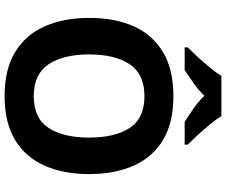

<svg xmlns="http://www.w3.org/2000/svg" viewBox="-94 -880 984 836"><g transform="rotate(90 398.0 -462.0)"><path d="M738 -358Q738 -247 701.5 -164.5Q665 -82 590 -36Q515 10 398 10Q282 10 206.5 -36Q131 -82 94.5 -165Q58 -248 58 -359Q58 -470 94.5 -552Q131 -634 206.5 -679.5Q282 -725 399 -725Q515 -725 590 -679.5Q665 -634 701.5 -551.5Q738 -469 738 -358ZM217 -358Q217 -246 260 -181.5Q303 -117 398 -117Q495 -117 537 -181.5Q579 -246 579 -358Q579 -471 537 -535Q495 -599 399 -599Q303 -599 260 -535Q217 -471 217 -358ZM485 -934Q499 -912 521.5 -884.5Q544 -857 568 -831Q592 -805 610 -787V-774H511Q485 -790 454 -811.5Q423 -833 397 -860Q371 -833 341 -812Q311 -791 285 -774H186V-787Q205 -806 228.5 -831.5Q252 -857 274.5 -884.5Q297 -912 311 -934Z"/></g></svg>

Font: Noto Sans Tai Tham
Style: Bold
Weight: 700
Designer: Monotype Design Team 2013. Revised by David WIlliams 2020
Foundry: Monotype Imaging Inc.
Version: Version 2.002; ttfautohint (v1.8.4.7-5d5b)